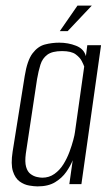

<svg xmlns="http://www.w3.org/2000/svg" viewBox="-20 -656 397 684"><path d="M114 8Q102 8 84 5Q66 2 50 -9.5Q34 -21 26 -46Q18 -71 25 -116L68 -385Q77 -441 96 -466Q115 -491 140 -497.5Q165 -504 191 -504Q223 -504 251 -493Q279 -482 286 -456L291 -495H340L270 0H227L239 -85Q231 -65 216 -43.5Q201 -22 176.5 -7Q152 8 114 8ZM131 -23Q155 -23 174 -36.5Q193 -50 206 -71Q219 -92 227.5 -115Q236 -138 241 -157Q246 -176 247 -185L280 -419Q278 -425 271.5 -438Q265 -451 249.5 -462.5Q234 -474 201 -474Q166 -474 148.5 -461Q131 -448 124 -425.5Q117 -403 112 -374L72 -109Q68 -79 73 -61.5Q78 -44 89 -36Q100 -28 111.5 -25.5Q123 -23 131 -23ZM193 -545 256 -636H307L221 -545Z"/></svg>

Font: Alumni Sans Thin Light
Style: Italic
Weight: 300
Italic angle: -8°
Version: Version 1.016